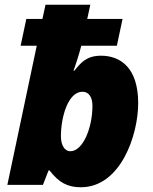

<svg xmlns="http://www.w3.org/2000/svg" viewBox="-20 -780 647 810"><path d="M321 10C489 10 563 -210 563 -345C563 -491 491 -545 406 -545C344 -545 320 -514 294 -482H290C297 -500 311 -542 323 -587H473L497 -700H348L361 -760H172L159 -700H91L67 -587H135L11 0H161L185 -61H189C228 -10 265 10 321 10ZM277 -142C251 -142 237 -170 237 -205C237 -286 267 -393 328 -393C356 -393 370 -368 370 -334C370 -239 329 -142 277 -142Z"/></svg>

Font: Noto Sans Black
Style: Italic
Weight: 900
Italic angle: -12°
Designer: Monotype Design Team
Foundry: Monotype Imaging Inc.
Version: Version 2.013